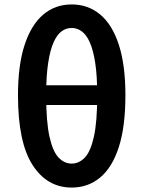

<svg xmlns="http://www.w3.org/2000/svg" viewBox="-20 -831 646 865"><path d="M303 14Q192 14 126.5 -88Q61 -190 61 -402Q61 -538 91 -629Q121 -720 175 -765.5Q229 -811 303 -811Q377 -811 431.5 -765.5Q486 -720 515.5 -629Q545 -538 545 -402Q545 -261 515.5 -169Q486 -77 431.5 -31.5Q377 14 303 14ZM303 -94Q336 -94 362 -121Q388 -148 403 -215Q418 -282 418 -402Q418 -489 409 -547.5Q400 -606 384.5 -640.5Q369 -675 348 -690Q327 -705 303 -705Q278 -705 257.5 -690Q237 -675 221.5 -640.5Q206 -606 197 -547.5Q188 -489 188 -402Q188 -282 203 -215Q218 -148 244 -121Q270 -94 303 -94ZM132 -358V-447H474V-358Z"/></svg>

Font: Noto Sans KR SemiBold
Style: Regular
Weight: 600
Designer: Ryoko NISHIZUKA  (kana, bopomofo & ideographs); Paul D. Hunt (Latin, Greek & Cyrillic); Sandoll Communications , Soo-you
Foundry: Adobe
Version: Version 2.004-H2;hotconv 1.0.118;makeotfexe 2.5.65603